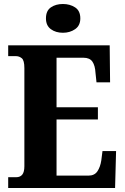

<svg xmlns="http://www.w3.org/2000/svg" viewBox="-20 -941 625 961"><path d="M21 0V-54H61Q81 -54 91.5 -67Q102 -80 102 -109V-600Q102 -639 89 -649.5Q76 -660 60 -660H21V-714H529L531 -529H463L458 -576Q456 -613 442.5 -632.5Q429 -652 398 -652H263V-404H470V-343H263V-62H423Q453 -62 467.5 -83.5Q482 -105 487 -138L493 -185H561L556 0ZM295 -777Q259 -777 234.5 -795Q210 -813 210 -849Q210 -887 234.5 -904Q259 -921 295 -921Q330 -921 356 -904Q382 -887 382 -849Q382 -813 356 -795Q330 -777 295 -777Z"/></svg>

Font: Noto Serif Thai Condensed ExtraBold
Style: Regular
Weight: 800
Width: 3
Designer: Monotype Design Team
Foundry: Monotype Imaging Inc.
Version: Version 2.002; ttfautohint (v1.8.4.7-5d5b)